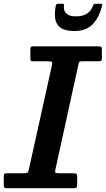

<svg xmlns="http://www.w3.org/2000/svg" viewBox="-54 -995 561 1015"><path d="M340 -831Q401.5 -831 435.8 -866.8Q470 -902.5 485 -963Q487.5 -970.5 486.5 -972.8Q485.5 -975 477.5 -975H450.5Q441.5 -975 440.2 -971.2Q439 -967.5 436 -960.5Q426.5 -935.5 404.2 -922Q382 -908.5 347.5 -908.5Q311 -908.5 296 -923.8Q281 -939 284 -967Q285 -975 276.5 -975H254.5Q243 -975 241 -965.5Q233 -924 238.2 -894Q243.5 -864 267.5 -847.5Q291.5 -831 340 -831ZM-34 -17Q-34 -5.5 -30.2 -2.8Q-26.5 0 -14.5 0H335.5Q348 0 351 -4Q354 -8 354 -21V-55.5Q354 -71 350.8 -75Q347.5 -79 332 -79H262Q244 -79 239.8 -82Q235.5 -85 239 -99.5L360 -651.5Q362.5 -663 364.5 -667Q366.5 -671 381.5 -671H464.5Q477 -671 480.8 -673.8Q484.5 -676.5 484.5 -688.5V-732Q484.5 -743.5 481.2 -746.8Q478 -750 467 -750H123.5Q112.5 -750 109.5 -746.8Q106.5 -743.5 106.5 -732V-689Q106.5 -678 108.8 -674.5Q111 -671 122 -671H199.5Q217 -671 220.5 -667.5Q224 -664 220.5 -650L98.5 -99Q95.5 -85.5 91.5 -82.2Q87.5 -79 71 -79H-17.5Q-26.5 -79 -30.2 -76.5Q-34 -74 -34 -64.5Z"/></svg>

Font: Besley SemiBold
Style: Italic
Weight: 600
Italic angle: -13°
Designer: Owen Earl
Foundry: indestructible type*
Version: Version 2.001